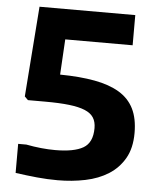

<svg xmlns="http://www.w3.org/2000/svg" viewBox="-53 -786 692 843"><g transform="rotate(5 292.5 -364.0)"><path d="M232 12Q187 12 141 7.5Q95 3 46 -4V-132H82Q150 -119 210 -119Q293 -119 333.5 -142.5Q374 -166 374 -230Q374 -258 362 -276.5Q350 -295 323.5 -306Q297 -317 254 -322Q211 -327 148 -327H72L57 -342L87 -740H509V-607H212L203 -451Q291 -450 356 -438Q421 -426 464.5 -400Q508 -374 529.5 -331Q551 -288 551 -224Q551 -157 525 -112Q499 -67 455.5 -39.5Q412 -12 354 0Q296 12 232 12Z"/></g></svg>

Font: Encode Sans Normal
Style: Bold
Weight: 700
Designer: Pablo Impallari, Andres Torresi
Foundry: Pablo Impallari, Andres Torresi
Version: Version 1.000; ttfautohint (v1.00) -l 8 -r 50 -G 200 -x 14 -